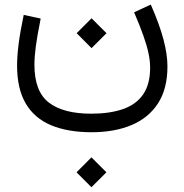

<svg xmlns="http://www.w3.org/2000/svg" viewBox="-20 -347 791 825"><path d="M308.9 393.3 372.9 457.4 437.2 393.3 372.9 329.1ZM309.4 -204.4 373.4 -140.2 437.7 -204.4 373.4 -268.5ZM556.3 -294Q581.1 -236.3 596.2 -193.5Q611.3 -150.7 618.2 -117.8Q625.1 -85 625.1 -56.4Q625.1 15.4 594.8 59Q564.5 102.5 507.8 122Q451.1 141.5 371.9 141.5Q252.2 141.5 190 93.8Q127.9 46.1 127.9 -68.9Q127.9 -101.2 133.7 -146.4Q139.6 -191.6 154.8 -267.2L81.9 -283Q66.6 -210 60 -157.7Q53.4 -105.4 53.4 -65.1Q53.4 34.8 90.8 98.1Q128.2 161.4 199.9 191.3Q271.6 221.2 373.7 221.2Q471.9 221.2 545 190.5Q618.1 159.9 658.8 97.3Q699.5 34.7 699.5 -61.6Q699.5 -113.1 682.4 -177.7Q665.3 -242.2 627.9 -327.4Z"/></svg>

Font: Estedad-FD VF
Style: Regular
Weight: 100
Designer: Amin Abedi
Version: Version 7.3